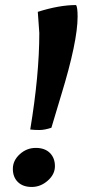

<svg xmlns="http://www.w3.org/2000/svg" viewBox="-20 -730 338 762"><path d="M288 -664C288 -688.7 286 -704 282 -710C237.3 -710 186.7 -701 130 -683L136 -599C136 -488.3 124 -360.7 100 -216C110.7 -214.7 122.8 -214 136.5 -214C150.2 -214 166 -217 184 -223L204.5 -291.5L223 -353C266.3 -494.3 288 -598 288 -664ZM31 -60C31 -38 37.7 -20.5 51 -7.5C64.3 5.5 82.7 12 106 12C129.3 12 150.5 3.7 169.5 -13C188.5 -29.7 198 -48.8 198 -70.5C198 -92.2 191.3 -109.7 178 -123C164.7 -136.3 146 -143 122 -143C98 -143 76.8 -134.7 58.5 -118C40.2 -101.3 31 -82 31 -60Z"/></svg>

Font: Oleo Script
Style: Regular
Weight: 400
Designer: Soytutype
Foundry: Soytutype
Version: Version 1.002